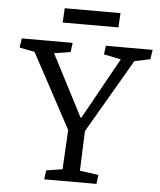

<svg xmlns="http://www.w3.org/2000/svg" viewBox="-58 -921 809 971"><g transform="rotate(5 346.0 -435.5)"><path d="M359 -327H363L536 -638L449 -656L455 -700H692L685 -652L605 -635L387 -261L379 -59L474 -46L468 0H203L209 -46L291 -59L302 -259L98 -638L21 -653L28 -700H286L280 -653L197 -640ZM231 -871H514L510 -798H227Z"/></g></svg>

Font: Literata 12pt
Style: Italic
Weight: 400
Italic angle: -2°
Designer: Latin by Veronika Burian and Jose Scaglione. Greek by Irene Vlachou. Cyrillic by Vera Evstafieva
Foundry: TypeTogether
Version: Version 3.002